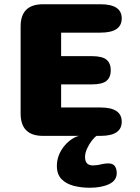

<svg xmlns="http://www.w3.org/2000/svg" viewBox="-20 -639 659 903"><path d="M552.5 -552.5Q552.5 -485.5 452.5 -485.5H267.5V-375H410.5Q461.5 -375 481.2 -358Q501 -341 501 -308.5Q501 -276 481.2 -259Q461.5 -242 410.5 -242H267.5V-133.5H452.5Q552.5 -133.5 552.5 -66.5Q552.5 0 452.5 0H182Q77 0 77 -105V-514.5Q77 -619 182 -619H452.5Q552.5 -619 552.5 -552.5ZM402 244Q362.5 244 327 235Q291.5 226 269.5 203.5Q247.5 181 247.5 141.5Q247.5 113.5 257.5 89.2Q267.5 65 283.5 46.2Q299.5 27.5 317.5 15.5Q335.5 3.5 352 0H434.5Q424.5 6 411.8 22.5Q399 39 389.5 59.8Q380 80.5 380 99.5Q380 120 389.5 129.5Q399 139 418 139Q424.5 139 436.2 137.5Q448 136 454.5 134Q464.5 131.5 473.2 130.5Q482 129.5 489 129.5Q511 129.5 520 142.2Q529 155 529 175Q529 210 493 227Q457 244 402 244Z"/></svg>

Font: Sono ExtraLight Monospace ExtraBold
Style: Regular
Weight: 800
Version: Version 2.112